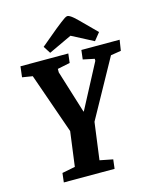

<svg xmlns="http://www.w3.org/2000/svg" viewBox="-123 -923 821 1008"><g transform="rotate(-15 287.0 -419.5)"><path d="M97 0 103 -50 174 -64 199 -252 84 -581 28 -590 35 -648H295L289 -598L221 -584V-565L293 -333H295L422 -574V-585L360 -598L366 -648H574L565 -590L509 -581L335 -266L308 -64L379 -50L373 0ZM447 -674 330 -735 204 -676 179 -715 269 -790Q288 -805 302 -816Q316 -827 325.5 -833Q335 -839 341 -839Q346 -839 354 -834.5Q362 -830 372 -821.5Q382 -813 394 -801L480 -715Z"/></g></svg>

Font: Faustina
Style: Bold Italic
Weight: 700
Italic angle: -8°
Designer: Alfonso Garcia
Foundry: http://www.omnibus-type.com
Version: Version 1.200